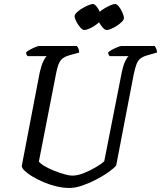

<svg xmlns="http://www.w3.org/2000/svg" viewBox="-20 -932 798 952"><path d="M324.9 0Q293 0 259.8 -7.9Q226.6 -15.8 196 -28.9Q165.3 -42.1 140.9 -56.7Q116.5 -71.4 102.3 -85.2Q88.1 -99 87.9 -109L177 -573Q184.8 -607.5 194.9 -628.4Q205.1 -649.4 211.9 -653.6H116.8Q115 -655.6 112.2 -660.5Q109.3 -665.4 109.3 -672.4Q115.8 -678.9 129.1 -686.1Q142.4 -693.2 155.6 -698.6Q168.9 -704 174.9 -704H361Q364.5 -700.2 368.6 -691.7Q372.7 -683.1 372.5 -671.4L325.6 -658.4Q295.1 -650.1 281.4 -633.5Q267.8 -616.8 259 -572.1L172.8 -131.3Q178.5 -122 198.2 -110Q217.9 -98 244.8 -87Q271.7 -76 297.2 -68.7Q322.7 -61.3 339.9 -61.3Q364.4 -61.3 396.5 -74Q428.6 -86.8 457 -104Q485.4 -121.1 496.8 -132.1L583.7 -573Q591.7 -610.3 601.4 -629.8Q611 -649.4 617.8 -653.6H523.8Q522 -655.6 519.1 -660.5Q516.2 -665.4 516.2 -672.4Q523.2 -679.1 536.9 -686.3Q550.5 -693.5 563.7 -698.7Q576.9 -704 581.6 -704H747.5Q750.3 -700 754.3 -691.8Q758.3 -683.6 758.3 -671.4L709.4 -657.4Q688.5 -651.6 676.3 -641.8Q664 -632 657 -614.2Q650 -596.3 643 -563.3L556.1 -111.6Q545.7 -98.4 519.1 -79.3Q492.5 -60.3 457.7 -42.1Q422.9 -23.9 387.8 -11.9Q352.7 0 324.9 0ZM508.6 -783.2Q500.1 -783.2 489 -795.7Q477.9 -808.2 469.2 -824.6Q460.5 -840.9 460.5 -851.5Q460.5 -860.2 471.5 -870.8Q482.6 -881.4 498.1 -890.5Q513.5 -899.7 528 -905.9Q542.4 -912.2 550.2 -912.2Q559.8 -912.2 569.9 -899.1Q579.9 -886.1 587.2 -869.4Q594.4 -852.7 594.4 -842Q594.4 -834.2 584.3 -824Q574.1 -813.8 560.1 -804.7Q546 -795.5 531.7 -789.3Q517.3 -783.2 508.6 -783.2ZM398.1 -783.2Q389.5 -783.2 378.4 -795.7Q367.4 -808.2 358.7 -824.6Q350 -841 350 -851.6Q350 -860.2 361.1 -870.8Q372.2 -881.4 387.5 -890.5Q402.9 -899.7 417.8 -905.9Q432.7 -912.2 440.4 -912.2Q449.1 -912.2 459.3 -899.1Q469.5 -886.1 476.7 -869.7Q483.8 -853.2 483.8 -841.9Q483.8 -834.2 473.8 -824Q463.7 -813.8 449.6 -804.7Q435.4 -795.5 421.1 -789.3Q406.7 -783.2 398.1 -783.2Z"/></svg>

Font: Texturina Medium
Style: Italic
Weight: 500
Italic angle: -11°
Designer: Guillermo Torres Carreño
Foundry: Omnibus-Type
Version: Version 1.002